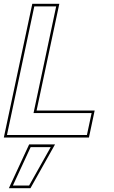

<svg xmlns="http://www.w3.org/2000/svg" viewBox="-32 -720 598 1005"><path d="M-12 0 137 -700H278.5L159.5 -141.5H463.5L433.5 0ZM4.5 -13.5H423L447.5 -128H143.5L262 -686.5H147.5ZM14.5 265 120.5 36H256L127.5 265ZM35.5 251H120.5L233.5 50H128.5Z"/></svg>

Font: Tourney Thin
Style: Italic
Weight: 100
Italic angle: -12°
Designer: Tyler Finck
Foundry: Etcetera Type Co
Version: Version 1.015